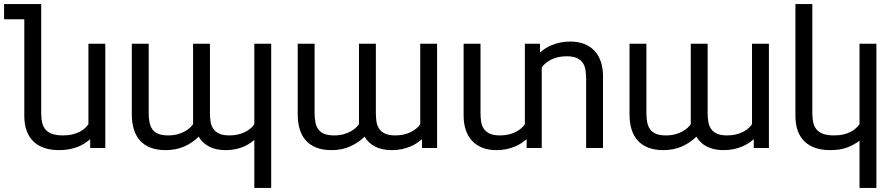

<svg xmlns="http://www.w3.org/2000/svg" viewBox="-55 -736 4445 955"><path d="M393.6 0V-43.5Q378.4 -30.8 362.3 -20.8Q346.2 -10.7 327.4 -3.9Q308.6 2.9 286.6 6.8Q264.6 10.7 238.3 10.7Q155.3 10.7 110.6 -33.2Q65.9 -77.1 65.9 -160.2V-640.1H-34.7V-715.8H149.9V-175.3Q149.9 -147 154.8 -126Q159.7 -105 172.1 -90.8Q184.6 -76.7 205.6 -69.6Q226.6 -62.5 258.3 -62.5Q285.2 -62.5 305.9 -67.6Q326.7 -72.8 342 -80.8Q357.4 -88.9 367.7 -98.9Q377.9 -108.9 384.8 -118.2V-518.6H468.8V0Z M1293.9 198.7H1210V-40Q1180.7 -14.6 1145 -2Q1109.4 10.7 1068.4 10.7Q1019.5 10.7 985.8 -6.6Q952.1 -23.9 933.1 -56.2Q902.3 -25.4 861.3 -7.3Q820.3 10.7 768.6 10.7Q724.6 10.7 692.9 -2Q661.1 -14.6 640.6 -37.8Q620.1 -61 610.4 -94Q600.6 -127 600.6 -167.5V-518.6H684.6V-175.3Q684.6 -148.4 688.7 -127.4Q692.9 -106.4 703.6 -92Q714.4 -77.6 733.2 -70.1Q752 -62.5 781.7 -62.5Q808.1 -62.5 828.9 -68.4Q849.6 -74.2 864.7 -82.8Q879.9 -91.3 889.9 -100.8Q899.9 -110.4 905.3 -118.2V-518.6H989.3V-175.3Q989.3 -152.3 992.2 -132.1Q995.1 -111.8 1005.4 -96.2Q1015.6 -80.6 1034.9 -71.5Q1054.2 -62.5 1086.4 -62.5Q1108.9 -62.5 1128.2 -66.9Q1147.5 -71.3 1163.1 -79.1Q1178.7 -86.9 1190.7 -96.9Q1202.6 -106.9 1210 -118.2V-518.6H1293.9Z M2043.9 0V-43.5Q2032.7 -34.2 2018.3 -24.4Q2003.9 -14.6 1985.1 -6.8Q1966.3 1 1943.6 5.9Q1920.9 10.7 1893.6 10.7Q1845.2 10.7 1811.3 -6.6Q1777.3 -23.9 1758.3 -56.2Q1727.5 -25.9 1686.5 -7.6Q1645.5 10.7 1593.8 10.7Q1549.8 10.7 1518.1 -2Q1486.3 -14.6 1465.8 -37.8Q1445.3 -61 1435.5 -94Q1425.8 -127 1425.8 -167.5V-518.6H1509.8V-175.3Q1509.8 -148.4 1513.9 -127.4Q1518.1 -106.4 1528.8 -92Q1539.6 -77.6 1558.3 -70.1Q1577.1 -62.5 1606.9 -62.5Q1633.8 -62.5 1654.3 -68.4Q1674.8 -74.2 1689.9 -82.8Q1705.1 -91.3 1715.1 -100.8Q1725.1 -110.4 1730.5 -118.2V-518.6H1814.5V-175.3Q1814.5 -152.3 1817.4 -132.1Q1820.3 -111.8 1830.6 -96.2Q1840.8 -80.6 1860.1 -71.5Q1879.4 -62.5 1911.6 -62.5Q1934.1 -62.5 1953.4 -66.9Q1972.7 -71.3 1988.3 -79.1Q2003.9 -86.9 2015.9 -96.9Q2027.8 -106.9 2035.2 -118.2V-518.6H2119.1V0Z M2630.9 -518.6V-475.1Q2641.6 -484.4 2656.2 -494.1Q2670.9 -503.9 2689.7 -511.7Q2708.5 -519.5 2731.2 -524.4Q2753.9 -529.3 2781.2 -529.3Q2821.3 -529.3 2851.8 -517.1Q2882.3 -504.9 2902.8 -482.4Q2923.3 -460 2933.8 -428.2Q2944.3 -396.5 2944.3 -357.4V0H2860.4V-343.3Q2860.4 -365.7 2857.4 -386.2Q2854.5 -406.7 2844.2 -422.4Q2834 -438 2814.7 -447Q2795.4 -456.1 2763.2 -456.1Q2740.7 -456.1 2721.4 -451.7Q2702.1 -447.3 2686.5 -439.5Q2670.9 -431.6 2658.9 -421.6Q2647 -411.6 2639.6 -400.4V0H2564.5V-43.5Q2553.2 -34.2 2538.8 -24.4Q2524.4 -14.6 2505.6 -6.8Q2486.8 1 2464.1 5.9Q2441.4 10.7 2414.1 10.7Q2374 10.7 2343.5 -1.5Q2313 -13.7 2292.5 -36.1Q2272 -58.6 2261.5 -90.3Q2251 -122.1 2251 -161.1V-518.6H2335V-175.3Q2335 -152.3 2337.9 -132.1Q2340.8 -111.8 2351.1 -96.2Q2361.3 -80.6 2380.6 -71.5Q2399.9 -62.5 2432.1 -62.5Q2454.6 -62.5 2473.9 -66.9Q2493.2 -71.3 2508.8 -79.1Q2524.4 -86.9 2536.4 -96.9Q2548.3 -106.9 2555.7 -118.2V-518.6Z M3694.3 0V-43.5Q3683.1 -34.2 3668.7 -24.4Q3654.3 -14.6 3635.5 -6.8Q3616.7 1 3594 5.9Q3571.3 10.7 3543.9 10.7Q3495.6 10.7 3461.7 -6.6Q3427.7 -23.9 3408.7 -56.2Q3377.9 -25.9 3336.9 -7.6Q3295.9 10.7 3244.1 10.7Q3200.2 10.7 3168.5 -2Q3136.7 -14.6 3116.2 -37.8Q3095.7 -61 3085.9 -94Q3076.2 -127 3076.2 -167.5V-518.6H3160.2V-175.3Q3160.2 -148.4 3164.3 -127.4Q3168.5 -106.4 3179.2 -92Q3189.9 -77.6 3208.7 -70.1Q3227.5 -62.5 3257.3 -62.5Q3284.2 -62.5 3304.7 -68.4Q3325.2 -74.2 3340.3 -82.8Q3355.5 -91.3 3365.5 -100.8Q3375.5 -110.4 3380.9 -118.2V-518.6H3464.8V-175.3Q3464.8 -152.3 3467.8 -132.1Q3470.7 -111.8 3481 -96.2Q3491.2 -80.6 3510.5 -71.5Q3529.8 -62.5 3562 -62.5Q3584.5 -62.5 3603.8 -66.9Q3623 -71.3 3638.7 -79.1Q3654.3 -86.9 3666.3 -96.9Q3678.2 -106.9 3685.5 -118.2V-518.6H3769.5V0Z M4304.2 198.7H4220.2V-36.1Q4191.4 -14.2 4157 -1.7Q4122.6 10.7 4073.7 10.7Q3990.7 10.7 3946 -33.2Q3901.4 -77.1 3901.4 -160.2V-715.8H3985.4V-175.3Q3985.4 -147 3990.2 -126Q3995.1 -105 4007.6 -90.8Q4020 -76.7 4041 -69.6Q4062 -62.5 4093.8 -62.5Q4120.6 -62.5 4141.4 -67.6Q4162.1 -72.8 4177.5 -80.8Q4192.9 -88.9 4203.1 -98.9Q4213.4 -108.9 4220.2 -118.2V-518.6H4304.2Z"/></svg>

Font: Arian AMU
Style: Regular
Weight: 400
Designer: Ruben Hakobyan (Tarumian)
Foundry: Ruben Hakobyan (Tarumian)
Version: Version 4.003